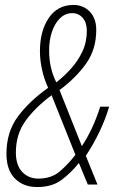

<svg xmlns="http://www.w3.org/2000/svg" viewBox="-20 -744 485 774"><path d="M130 10Q74 10 40 -24.5Q6 -59 6 -124Q6 -212 52 -274Q98 -336 174 -390Q158 -425 149.5 -463Q141 -501 141 -538Q141 -619 176.5 -671.5Q212 -724 276 -724Q316 -724 342 -697Q368 -670 368 -623Q368 -544 326 -486Q284 -428 220 -381L310 -155Q331 -186 350.5 -227.5Q370 -269 384 -314H420Q405 -263 380.5 -212Q356 -161 326 -116L373 0H334L298 -87Q267 -48 228.5 -19Q190 10 130 10ZM207 -412Q238 -436 266 -467Q294 -498 312 -536Q330 -574 330 -620Q330 -653 313.5 -672Q297 -691 271 -691Q243 -691 222 -670.5Q201 -650 189.5 -616Q178 -582 178 -541Q178 -505 185 -473.5Q192 -442 207 -412ZM135 -24Q187 -24 221 -53Q255 -82 284 -120L188 -360Q122 -311 83 -257Q44 -203 44 -129Q44 -78 69.5 -51Q95 -24 135 -24Z"/></svg>

Font: Noto Sans Condensed ExtraLight
Style: Italic
Weight: 200
Width: 3
Italic angle: -12°
Designer: Monotype Design Team
Foundry: Monotype Imaging Inc.
Version: Version 2.013; ttfautohint (v1.8.4.7-5d5b)